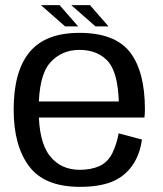

<svg xmlns="http://www.w3.org/2000/svg" viewBox="-20 -727 639 752"><path d="M292.8 4.8V-61.9Q217 -61.9 174.5 -117.4Q131.5 -172.1 131.5 -297.5Q131.5 -430.2 175.8 -480.8Q220.2 -531.6 291.7 -531.6Q365.1 -531.6 406 -483.3Q441.6 -438.3 445.3 -329.6H120.6V-266.6H545.7Q547.6 -281.7 547.6 -299Q547.6 -447.6 488.7 -523.2Q429.2 -598.3 291.5 -598.3Q158 -598.3 96 -523.2Q33.5 -448 33.5 -297.7Q33.5 -155.6 94.5 -75.1Q154.8 4.8 292.8 4.8ZM292.8 -61.9V4.8Q368.2 4.8 417.2 -14.7Q466 -34.1 497 -77.1Q527.6 -119.4 536 -180.5L444.8 -204.8Q436.7 -161.2 419.4 -126Q401.6 -91 368.9 -76.3Q336.3 -61.9 292.8 -61.9ZM354.1 -623.5H405.1L332.5 -706.8H259.2ZM235.2 -623.5H286.2L213.5 -706.8H140.3Z"/></svg>

Font: Anybody Thin
Style: Regular
Weight: 100
Designer: Tyler Finck
Foundry: Etcetera Type Company
Version: Version 1.114;gftools[0.9.25]